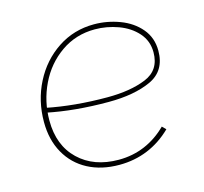

<svg xmlns="http://www.w3.org/2000/svg" viewBox="-83 -616 760 716"><g transform="rotate(-15 297.0 -258.5)"><path d="M63 -220Q63 -302 98.5 -371.5Q134 -441 196.5 -482.5Q259 -524 337 -524Q388 -524 436 -506Q484 -488 514 -452.5Q544 -417 544 -367Q544 -289 479.5 -259.5Q415 -230 316 -230Q185 -230 79 -252L81 -270Q189 -248 316 -248Q405 -248 465 -272.5Q525 -297 525 -366Q525 -410 497 -441.5Q469 -473 425 -489Q381 -505 335 -505Q262 -505 204.5 -465Q147 -425 115.5 -359.5Q84 -294 84 -220Q84 -124 142.5 -68Q201 -12 297 -12Q351 -12 398 -32Q445 -52 483 -90L497 -76Q455 -35 404 -14Q353 7 294 7Q225 7 173 -20.5Q121 -48 92 -99.5Q63 -151 63 -220Z"/></g></svg>

Font: Fixel Italic Variable 20240409 Display Thin
Style: Italic
Weight: 100
Italic angle: -10°
Designer: AlfaBravo + MacPaw
Foundry: Kyrylo Tkachov, Marchela Mozhyna, Serhii Makarenko, Maria Weinstein, Zakhar Kryvoshyya
Version: Version 1.211;Glyphs 3.2 (3225)